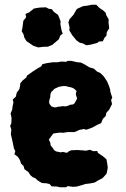

<svg xmlns="http://www.w3.org/2000/svg" viewBox="-20 -773 534 814"><path d="M234 21 223 18 199 17 190 7 176 4 158 3 141 -7 129 -18 120 -21 109 -30 100 -44 84 -55 80 -69 69 -80 65 -93 56 -108 41 -119 45 -132 39 -144 35 -164 30 -187 26 -203 28 -224 23 -239 28 -250 29 -273 25 -292 32 -309 33 -320 37 -339 34 -351 47 -363 51 -380 62 -395 65 -409 66 -420 76 -432 91 -444 95 -453 108 -462 122 -472 141 -484 154 -491 160 -501 177 -505 203 -509H224L239 -512L261 -511L266 -515H282L308 -509L322 -508L335 -502L347 -495L358 -488L378 -482L391 -470L406 -463L420 -449L426 -440L434 -428L442 -409L447 -394L448 -383L456 -359L451 -349L455 -332L450 -322L443 -308L431 -295L428 -281L416 -269L409 -251L393 -244L371 -232L346 -223L335 -226L316 -222L296 -213H281H266L248 -210L234 -211L206 -207L197 -195L187 -181L193 -169L195 -156L202 -148L210 -136L218 -131L238 -127L246 -129L264 -125L271 -131L282 -136L310 -137L336 -135L344 -134L361 -138L376 -132L392 -133L395 -125L417 -110L431 -98L434 -84L437 -62L432 -37L426 -30L415 -18L394 -7L381 1L360 5L342 7L327 12L305 18L289 19L266 16L261 21ZM209 -318H217L229 -321H236L244 -323L259 -322L269 -325L278 -329L289 -330L297 -336L301 -344L307 -355L302 -371V-379L305 -386L298 -394L289 -400L280 -403L270 -405L259 -408H246L230 -405L223 -402L210 -396L205 -390L198 -384L194 -374L193 -361L190 -352L188 -339L191 -331L198 -322ZM346 -581 331 -589 318 -592 304 -602 286 -624 274 -644 275 -657 270 -678 275 -692 292 -711 301 -727 306 -735 332 -747 350 -749 369 -753H388L402 -739L416 -730L428 -719L430 -710L441 -690L440 -679L443 -653L433 -637L431 -621L423 -613L416 -598L400 -597L392 -591L366 -584ZM142 -572 121 -579 108 -588 92 -599 83 -614 80 -627 72 -641 75 -654 79 -685 91 -700 88 -714 103 -720 124 -737 149 -741 175 -742 186 -736 200 -734 208 -723 226 -710 230 -701 237 -682 236 -671 241 -644 246 -630 236 -623 229 -606 215 -594 202 -583 183 -575H168Z"/></svg>

Font: Winky Rough
Style: Bold
Weight: 700
Designer: Simon Atzbach
Foundry: typofactur
Version: Version 1.206; ttfautohint (v1.8.4.7-5d5b)